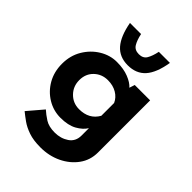

<svg xmlns="http://www.w3.org/2000/svg" viewBox="-253 -798 1138 1138"><g transform="rotate(45 316.5 -228.5)"><path d="M298 220Q239 220 198.5 206Q158 192 130 172Q102 152 80 134L162 38Q185 59 215.5 78.5Q246 98 296 98Q346 98 383.5 72.5Q421 47 421 -2V-64Q402 -33 362 -10.5Q322 12 258 12Q199 12 148.5 -18.5Q98 -49 68 -101.5Q38 -154 38 -221Q38 -290 70 -343.5Q102 -397 153 -428Q204 -459 261 -459Q318 -459 359.5 -442.5Q401 -426 421 -403L432 -437H561V0Q561 64 525 113.5Q489 163 429.5 191.5Q370 220 298 220ZM179 -225Q179 -173 214 -137.5Q249 -102 300 -102Q384 -102 421 -168V-275Q407 -307 375 -326Q343 -345 300 -345Q249 -345 214 -311.5Q179 -278 179 -225ZM320 -490Q250 -490 209.5 -536.5Q169 -583 152 -677H245Q254 -634 269.5 -608.5Q285 -583 320 -583Q355 -583 370 -608.5Q385 -634 394 -677H487Q471 -580 430.5 -535Q390 -490 320 -490Z"/></g></svg>

Font: Synthetic
Style: Bold
Weight: 700
Designer: Santiago Orozco
Foundry: Typemade
Version: Version 2.000; ttfautohint (v1.8.4.7-5d5b)